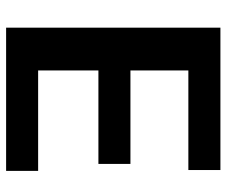

<svg xmlns="http://www.w3.org/2000/svg" viewBox="-78 -682 759 644"><g transform="rotate(90 302.0 -359.5)"><path d="M72.3 -718.8H549.8V-611.3H215.8V-417H529.3V-309.6H215.8V-107.4H552.7V0H72.3Z"/></g></svg>

Font: Min Sans Bold
Style: Regular
Weight: 700
Designer: Jinseong-Kim, NotoSansCJK, Nunito
Foundry: Jinseong-Kim
Version: Version 1.400;Glyphs 3.1.2 (3151)